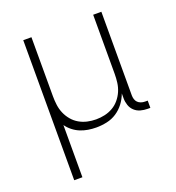

<svg xmlns="http://www.w3.org/2000/svg" viewBox="-133 -626 866 947"><g transform="rotate(-20 300.0 -152.5)"><path d="M95 215V-520H138V-210Q138 -187 141 -164Q144 -141 153 -120Q162 -99 177 -81Q192 -63 212 -51.5Q232 -40 254.5 -35Q277 -30 300 -30Q323 -30 345.5 -35Q368 -40 388 -51.5Q408 -63 423 -81Q438 -99 447 -120Q456 -141 459 -164Q462 -187 462 -210V-520H505V-81Q505 -71 508 -61Q511 -51 518 -44Q525 -37 535 -33.5Q545 -30 556 -30H570V8H556Q537 8 519 3Q501 -2 487.5 -14.5Q474 -27 468 -45Q462 -63 462 -81V-107Q452 -80 435 -57.5Q418 -35 394.5 -19.5Q371 -4 343 2Q315 8 287 8Q266 8 244.5 4.5Q223 1 203.5 -7Q184 -15 167 -28.5Q150 -42 138 -59V215Z"/></g></svg>

Font: Iosevka SS04 XLt Ex
Style: Regular
Weight: 200
Width: 7
Monospace: yes
Designer: Belleve Invis
Foundry: Belleve Invis
Version: Version 19.0.0; ttfautohint (v1.8.4)